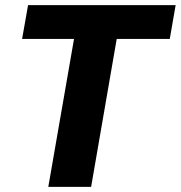

<svg xmlns="http://www.w3.org/2000/svg" viewBox="-20 -731 707 751"><path d="M66.4 -578.6 89.8 -710.9H667L644 -578.6H436.5L336.4 0H168.9L269.5 -578.6Z"/></svg>

Font: Mardoto Black
Style: Italic
Weight: 900
Italic angle: -12°
Designer: Christian Robertson, Vahan Hovhannisyan
Foundry: Google
Version: Version 1.000